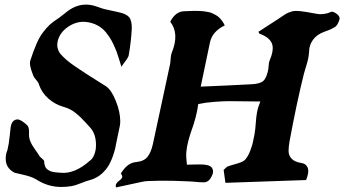

<svg xmlns="http://www.w3.org/2000/svg" viewBox="-20 -818 1502 838"><path d="M43.9 -64Q51.8 -62 74.5 -56.9Q97.2 -51.8 111.8 -46.9Q126.5 -42 139.2 -34.2Q189.5 -2 247.1 -2Q272.5 -2 293.9 -5.9Q307.6 -8.3 334 -18.8Q360.4 -29.3 373 -32.2Q402.3 -40.5 423.6 -59.3Q444.8 -78.1 456.8 -100.3Q468.8 -122.6 478 -152.8Q483.9 -170.9 486.8 -190.9Q489.7 -204.1 494.9 -230Q500 -255.9 502.9 -268.1Q504.9 -279.8 504.9 -288.1Q504.9 -329.1 485.6 -377.4Q466.3 -425.8 441.9 -441.9Q348.1 -500 297.9 -535.2Q263.7 -559.1 241.2 -585.9Q226.1 -608.9 231 -634.8Q239.3 -675.3 277.1 -700.9Q314.9 -726.6 356 -722.2Q383.8 -718.8 405.3 -707.3Q426.8 -695.8 442.4 -676.8Q458 -657.7 468 -638.9Q478 -620.1 488.8 -592.8Q495.6 -574.2 509.8 -526.9Q514.6 -534.2 521.5 -543.2Q528.3 -552.2 531.7 -557.1Q535.2 -562 538.3 -567.6Q541.5 -573.2 542 -578.1Q552.2 -636.7 555.2 -693.8Q555.7 -728.5 543.5 -743.2Q531.2 -757.8 496.1 -765.1Q487.3 -767.6 469.2 -771Q451.2 -774.4 436 -778.3Q420.9 -782.2 409.2 -787.1Q386.2 -795.4 370.1 -796.9Q365.2 -797.9 355 -797.9Q307.1 -797.9 263.2 -759.8Q241.2 -741.7 212.9 -723.1Q196.3 -710.9 182.1 -694.6Q168 -678.2 158.7 -664.1Q149.4 -649.9 140.1 -628.4Q130.9 -606.9 126 -593.5Q121.1 -580.1 112.8 -555.2Q110.8 -551.3 110.8 -542Q110.8 -535.6 112.5 -527.3Q114.3 -519 116 -513.9Q117.7 -508.8 121.3 -498.5Q125 -488.3 126 -485.8Q128.4 -480 138.4 -468.8Q148.4 -457.5 149.9 -449.2Q162.6 -412.6 191.9 -387.2Q221.2 -361.8 255.9 -352.1Q271.5 -347.7 284.9 -341.1Q298.3 -334.5 310.8 -324.2Q323.2 -314 330.8 -306.9Q338.4 -299.8 351.6 -285.2Q364.7 -270.5 370.1 -265.1Q398.9 -236.3 398.9 -186Q398.9 -169.9 397 -162.1Q390.1 -129.4 374 -118.2Q306.6 -57.6 245.1 -64Q243.2 -64 233.6 -64.9Q224.1 -65.9 220.7 -66.2Q217.3 -66.4 209.2 -68.1Q201.2 -69.8 197.8 -71.8Q194.3 -73.7 188.5 -77.4Q182.6 -81.1 179.9 -85.9Q177.2 -90.8 175 -97.9Q172.9 -105 172.9 -113.8Q172.9 -118.2 163.3 -126Q153.8 -133.8 151.9 -137.2Q147.5 -145.5 132.8 -165.8Q118.2 -186 111.6 -203.1Q105 -220.2 106.9 -241.2Q106.9 -264.6 98.1 -272Q73.2 -294.9 58.1 -296.9Q29.3 -296.9 25.9 -256.8Q24.9 -250 22.7 -228Q20.5 -206.1 18.1 -190.9Q15.6 -175.8 12.2 -162.1Q8.3 -154.3 6.8 -145Q4.9 -138.2 4.9 -125Q4.9 -84 43.9 -64ZM1107.9 -679.2Q1108.9 -678.7 1110.1 -675Q1111.3 -671.4 1112.8 -670.9Q1154.8 -655.8 1166.3 -629.4Q1177.7 -603 1157.2 -555.2Q1153.8 -548.3 1152.8 -533.9Q1151.9 -519.5 1150.9 -515.1Q1143.6 -477.1 1128.7 -464.4Q1113.8 -451.7 1076.2 -450.2Q966.3 -444.3 856 -439.9Q894.5 -624.5 896 -630.9Q905.3 -680.2 960.9 -707Q956.1 -717.8 949.5 -726.6Q942.9 -735.4 936.5 -741.7Q930.2 -748 920.7 -752.9Q911.1 -757.8 904.5 -761Q897.9 -764.2 885.7 -766.1Q873.5 -768.1 867.2 -769Q860.8 -770 846.7 -770.3Q832.5 -770.5 826.9 -770.5Q821.3 -770.5 805.7 -769.8Q790 -769 785.2 -769Q746.6 -769 723.1 -723.1Q763.7 -670.9 730 -588.9Q726.1 -580.1 724.9 -563Q723.6 -545.9 723.1 -542Q710.9 -482.9 685.1 -365Q659.2 -247.1 647 -188Q639.2 -153.3 624 -133.8Q608.9 -114.3 575.2 -110.8Q554.2 -109.4 536.1 -95.2Q527.8 -88.9 517.3 -75.2Q506.8 -61.5 507.8 -59.1Q516.1 -50.8 512.7 -43Q509.3 -35.2 501.5 -30.3Q493.7 -25.4 488.3 -17.3Q482.9 -9.3 486.8 0L579.1 -20Q584 -21 594 -23.2Q604 -25.4 611.6 -26.6Q619.1 -27.8 626 -27.8Q675.8 -30.3 737.8 -28.8Q813.5 -26.9 849.1 -22.9Q859.9 -22.5 869.1 -22.2Q878.4 -22 887 -27.3Q895.5 -32.7 901.9 -44.9Q913.6 -64.5 908.2 -79.6Q902.8 -94.7 880.9 -98.1Q869.1 -100.1 855.7 -100.3Q842.3 -100.6 823.7 -99.9Q805.2 -99.1 795.9 -99.1Q791.5 -131.3 793.2 -153.8Q794.9 -176.3 802.2 -204.1Q809.6 -231.9 817.6 -253.4Q825.7 -274.9 833.7 -305.4Q841.8 -335.9 845.2 -363.8Q876.5 -370.6 915.8 -373.5Q955.1 -376.5 982.2 -376.5Q1009.3 -376.5 1054.4 -375.7Q1099.6 -375 1116.2 -375Q1105.5 -348.6 1101.8 -327.9Q1098.1 -307.1 1096.4 -280.8Q1094.7 -254.4 1090.8 -231.9Q1086.4 -207.5 1083 -193.6Q1079.6 -179.7 1071.8 -159.2Q1064 -138.7 1053.2 -125Q1047.4 -116.7 1033.9 -110.8Q1020.5 -105 1000.7 -99.9Q981 -94.7 972.2 -90.8Q970.2 -90.3 956.1 -76.2Q960 -51.8 963.9 -20L1315.9 -32.2Q1330.1 -65.9 1323.2 -85Q1316.4 -104 1293.9 -106.9Q1266.1 -111.3 1252.7 -125.5Q1239.3 -139.6 1239.5 -159.4Q1239.7 -179.2 1244.1 -203.1Q1274.4 -367.2 1306.2 -495.1Q1308.1 -503.4 1314.9 -524.9Q1321.8 -546.4 1325 -561.8Q1328.1 -577.1 1329.1 -592.8Q1329.1 -620.6 1345.9 -644Q1362.8 -667.5 1395 -679.2Q1433.1 -692.4 1445.8 -703.1Q1453.6 -710.9 1459 -724.9Q1464.4 -738.8 1460.9 -744.1Q1457 -753.4 1444.1 -761.2Q1431.2 -769 1424.8 -766.1Q1410.6 -759.3 1395.5 -757.3Q1380.4 -755.4 1371.3 -756.3Q1362.3 -757.3 1345 -760.7Q1327.6 -764.2 1320.8 -765.1Q1316.9 -765.6 1305.7 -767.3Q1294.4 -769 1289.3 -769.5Q1284.2 -770 1273.9 -770.3Q1263.7 -770.5 1256.6 -768.8Q1249.5 -767.1 1240.2 -763.4Q1231 -759.8 1222.2 -753.9Q1206.1 -742.7 1187.5 -730.7Q1168.9 -718.8 1145.5 -703.6Q1122.1 -688.5 1107.9 -679.2Z"/></svg>

Font: Sonetni venez Italic
Style: Regular
Weight: 400
Italic angle: -14°
Designer: Alja Herlah
Foundry: Type Salon
Version: Version 1.000;hotconv 1.0.109;makeotfexe 2.5.65596